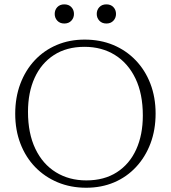

<svg xmlns="http://www.w3.org/2000/svg" viewBox="-20 -872 802 902"><path d="M377.5 -686Q451 -686 511.8 -660.8Q572.5 -635.5 617.2 -589Q662 -542.5 686.5 -478.8Q711 -415 711 -338.5Q711 -262 687 -198.2Q663 -134.5 619.2 -87.5Q575.5 -40.5 516 -15.2Q456.5 10 385 10Q312 10 251 -15.5Q190 -41 145.2 -87.2Q100.5 -133.5 76 -197.2Q51.5 -261 51.5 -337.5Q51.5 -414.5 75.5 -478.2Q99.5 -542 143.2 -588.8Q187 -635.5 246.8 -660.8Q306.5 -686 377.5 -686ZM385.5 -24.5Q469.5 -24.5 529 -62.8Q588.5 -101 619.8 -169.8Q651 -238.5 651 -329.5Q651 -431 616.5 -503Q582 -575 520.2 -613.5Q458.5 -652 377 -652Q293 -652 233.5 -613.5Q174 -575 142.8 -506.5Q111.5 -438 111.5 -346.5Q111.5 -245.5 146 -173.2Q180.5 -101 242.5 -62.8Q304.5 -24.5 385.5 -24.5ZM282 -761.5Q261.5 -761.5 249.2 -774.8Q237 -788 237 -806.5Q237 -825.5 249.2 -838.5Q261.5 -851.5 282 -851.5Q303 -851.5 315.2 -838.5Q327.5 -825.5 327.5 -806.5Q327.5 -788 315.2 -774.8Q303 -761.5 282 -761.5ZM480 -761.5Q459 -761.5 446.8 -774.8Q434.5 -788 434.5 -806.5Q434.5 -825.5 446.8 -838.5Q459 -851.5 480 -851.5Q500.5 -851.5 512.8 -838.5Q525 -825.5 525 -806.5Q525 -788 512.8 -774.8Q500.5 -761.5 480 -761.5Z"/></svg>

Font: Newsreader 16pt Light
Style: Regular
Weight: 300
Designer: Hugues Gentile
Foundry: Production Type
Version: Version 1.003